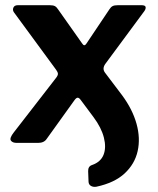

<svg xmlns="http://www.w3.org/2000/svg" viewBox="-20 -550 607 739"><path d="M351 168.7Q339.1 170.6 330.3 165.7Q321.4 160.7 320.8 149.5L319.3 109.2Q318.7 90.4 333.8 85.3Q367.4 73.8 378.5 45.9Q389.6 18 379.9 -20.3Q370.2 -58.6 340 -99.1L291.2 -164.6Q284.1 -174.6 278.4 -173.9Q272.7 -173.2 265.8 -163.2L159.9 -15.7Q149.8 0 126.6 0H44.6Q27.9 0 21.8 -9.1Q15.7 -18.1 33.1 -40.4L196.5 -251.2Q203.4 -260.4 202.9 -266.6Q202.4 -272.7 195.8 -281.7L33.7 -502.5Q27.5 -511.2 31.5 -520.6Q35.5 -530 48.7 -530H170.9Q184.5 -530 191.1 -526.5Q197.7 -523 203.3 -514.3L296.2 -382.7Q304.6 -369.1 313 -382.7L401.2 -514.3Q406.8 -523 413.5 -526.5Q420.3 -530 433.9 -530H524.3Q539.3 -530 540.5 -522.9Q541.7 -515.7 535.4 -507L386.2 -305.2Q372.1 -286.5 384.1 -270.4L450.3 -182.9Q490.1 -129 505.5 -73.5Q520.9 -18 509.8 31.6Q498.7 81.2 459.7 117.5Q420.7 153.7 351 168.7Z"/></svg>

Font: Libre Franklin Thin
Style: Regular
Weight: 100
Designer: Pablo Impallari, Rodrigo Fuenzalida, Nhung Nguyen
Foundry: Impallari Type
Version: Version 3.000